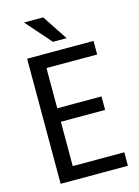

<svg xmlns="http://www.w3.org/2000/svg" viewBox="-133 -980 764 1054"><g transform="rotate(-15 248.5 -453.5)"><path d="M417.5 -328.6H166V-76.7H459V0H76.7V-710.9H454.1V-633.8H166V-405.3H417.5ZM315.4 -763.7H237.8L111.8 -907.2H220.7Z"/></g></svg>

Font: Roboto Condensed
Style: Regular
Weight: 400
Designer: Google
Version: Version 2.001047; 2015